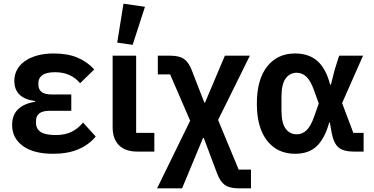

<svg xmlns="http://www.w3.org/2000/svg" viewBox="-20 -825 2033 1045"><path d="M501 -82Q464 -37 406.5 -12.5Q349 12 269 12Q163 12 104.5 -30.5Q46 -73 46 -145Q46 -200 79 -231Q112 -262 171 -271V-275Q58 -290 58 -385Q58 -417 72 -444Q86 -471 113.5 -491Q141 -511 181 -522.5Q221 -534 272 -534Q348 -534 401.5 -511.5Q455 -489 493 -447L416 -372Q392 -401 358 -416.5Q324 -432 280 -432Q232 -432 210.5 -416Q189 -400 189 -375V-365Q189 -311 259 -311H368V-222H250Q176 -222 176 -167V-156Q176 -124 201 -107Q226 -90 283 -90Q334 -90 369.5 -107.5Q405 -125 432 -158Z M820 0H728Q662 0 627.5 -34.5Q593 -69 593 -133V-522H721V-102H820ZM702 -581 618 -593 652 -805 769 -788Z M905 -522Q956 -522 981.5 -504Q1007 -486 1024 -442L1092 -267H1096L1204 -522H1340L1167 -172L1279 98H1346V200H1280Q1229 200 1203.5 181.5Q1178 163 1162 120L1089 -74H1085L971 200H835L1015 -168L906 -420H839V-522Z M1959 0H1904Q1851 0 1824 -21.5Q1797 -43 1786 -98L1775 -159H1772Q1749 -74 1705.5 -31Q1662 12 1586 12Q1490 12 1434 -59Q1378 -130 1378 -261Q1378 -392 1434 -463Q1490 -534 1586 -534Q1661 -534 1707.5 -493Q1754 -452 1777 -364H1781L1802 -447L1826 -522H1956L1842 -264L1903 -102H1959ZM1595 -94Q1625 -94 1648 -115.5Q1671 -137 1690 -191L1715 -262L1690 -331Q1671 -385 1648 -407Q1625 -429 1595 -429Q1557 -429 1534.5 -397.5Q1512 -366 1512 -300V-223Q1512 -156 1534.5 -125Q1557 -94 1595 -94Z"/></svg>

Font: IBM Plex Sans SmBld
Style: Regular
Weight: 600
Designer: Mike Abbink, Paul van der Laan, Pieter van Rosmalen
Foundry: Bold Monday
Version: Version 3.005